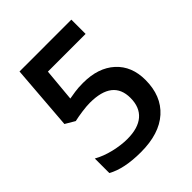

<svg xmlns="http://www.w3.org/2000/svg" viewBox="-201 -838 972 972"><g transform="rotate(-45 285.5 -352.0)"><path d="M286.1 -445.8Q394 -445.8 457 -388.7Q520 -331.5 520 -232.9Q520 -118.7 448.5 -54.4Q377 9.8 245.1 9.8Q125.5 9.8 57.1 -28.8V-132.8Q96.7 -110.4 147.9 -98.1Q199.2 -85.9 243.2 -85.9Q320.8 -85.9 361.3 -120.6Q401.9 -155.3 401.9 -222.2Q401.9 -350.1 238.8 -350.1Q215.8 -350.1 182.1 -345.5Q148.4 -340.8 123 -335L71.8 -365.2L99.1 -713.9H470.2V-611.8H200.2L184.1 -435.1Q201.2 -438 225.8 -441.9Q250.5 -445.8 286.1 -445.8Z"/></g></svg>

Font: f2_25842          
Style: Regular
Weight: 600
Foundry: Ascender Corporation
Version: Version 1.10